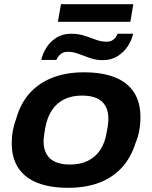

<svg xmlns="http://www.w3.org/2000/svg" viewBox="-20 -884 726 916"><path d="M305 12Q219 12 159 -11.5Q99 -35 67.5 -82.5Q36 -130 36 -201Q36 -232 41.5 -261.5Q47 -291 57 -317Q78 -392 123 -441Q168 -490 233 -514.5Q298 -539 380 -539Q467 -539 527 -515.5Q587 -492 618.5 -444.5Q650 -397 650 -325Q650 -290 644 -259Q638 -228 626 -200Q603 -128 558 -81Q513 -34 449.5 -11Q386 12 305 12ZM314 -99Q363 -99 399.5 -117Q436 -135 458.5 -169Q481 -203 489 -253Q493 -272 494.5 -284Q496 -296 496.5 -304Q497 -312 497 -318Q497 -354 483 -378.5Q469 -403 441.5 -415.5Q414 -428 371 -428Q322 -428 286 -410Q250 -392 227.5 -358Q205 -324 196 -274Q193 -256 191 -243.5Q189 -231 188.5 -223.5Q188 -216 188 -209Q188 -174 202 -149Q216 -124 244 -111.5Q272 -99 314 -99ZM177 -598Q183 -628 201.5 -657Q220 -686 249.5 -704.5Q279 -723 320 -723Q353 -723 381.5 -714Q410 -705 436 -695Q462 -685 489 -685Q508 -685 521 -695Q534 -705 541 -723H615Q609 -693 590 -664Q571 -635 541 -616Q511 -597 470 -597Q438 -597 409.5 -607Q381 -617 355 -627Q329 -637 302 -637Q283 -637 269.5 -626Q256 -615 249 -598ZM256 -780 271 -864H616L602 -780Z"/></svg>

Font: Archivo SemiExpanded
Style: Bold Italic
Weight: 700
Width: 6
Italic angle: -10°
Designer: Hector Gatti
Foundry: Omnibus-Type
Version: Version 2.001